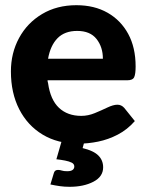

<svg xmlns="http://www.w3.org/2000/svg" viewBox="-20 -545 565 739"><path d="M281 8Q202 8 144 -27Q86 -62 54 -124.5Q22 -187 22 -270Q22 -341 53.5 -399Q85 -457 142 -491Q199 -525 274 -525Q343 -525 394 -496Q445 -467 473.5 -414.5Q502 -362 502 -289Q502 -260 496.5 -248Q491 -236 470 -236H163Q163 -233 163.5 -230.5Q164 -228 165 -225Q174 -161 207 -130Q240 -99 293 -99Q319 -99 344.5 -109.5Q370 -120 393 -131Q416 -142 432 -142Q447 -142 458 -130L499 -79Q470 -46 433.5 -27Q397 -8 358 0Q319 8 281 8ZM165 -319H376Q376 -364 351.5 -395Q327 -426 277 -426Q229 -426 201.5 -398Q174 -370 165 -319ZM248 174Q228 174 210.5 171.5Q193 169 174 165L187 122Q190 109 203 109Q211 109 218 111.5Q225 114 239 114Q253 114 259.5 109Q266 104 266 96Q266 86 256 81Q246 76 230.5 73Q215 70 197 68L219 -8H307L298 25Q340 35 358.5 53.5Q377 72 377 99Q377 135 339.5 154.5Q302 174 248 174Z"/></svg>

Font: Aleo ExtraBold
Style: Regular
Weight: 800
Designer: Alessio Laiso
Foundry: Alessio Laiso
Version: Version 2.001;gftools[0.9.29]